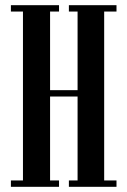

<svg xmlns="http://www.w3.org/2000/svg" viewBox="-20 -720 490 740"><path d="M22 0V-24.5H68.5V-675.5H22V-700H207.5V-675.5H173V-372.5H279V-675.5H245.5V-700H429V-675.5H381.5V-24.5H429V0H245.5V-24.5H279V-348H173V-24.5H207.5V0Z"/></svg>

Font: Imbue 50pt SemiBold
Style: Regular
Weight: 600
Designer: Tyler Finck
Foundry: Etcetera Type Company
Version: Version 1.102; ttfautohint (v1.8.3)